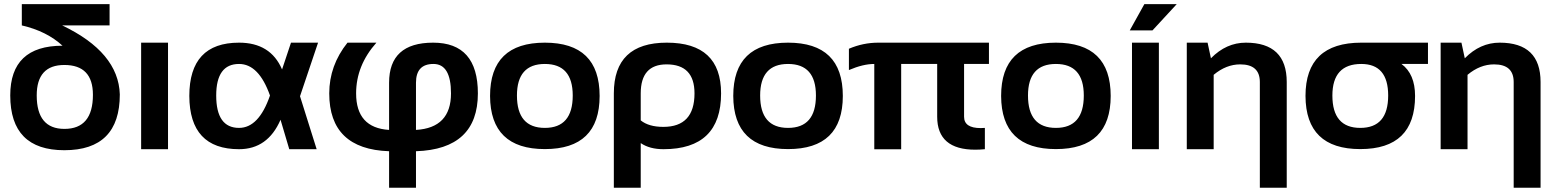

<svg xmlns="http://www.w3.org/2000/svg" viewBox="-20 -718 7495 924"><path d="M289.6 4.9Q29.3 4.9 29.3 -258.8Q29.3 -498 280.8 -498Q205.1 -567.9 85 -595.7V-698.2H507.3V-595.7H279.3Q550.3 -466.3 556.6 -263.7Q556.6 4.9 289.6 4.9ZM427.2 -261.7Q427.2 -405.3 289.6 -405.3Q156.7 -405.3 156.7 -258.8Q156.7 -97.7 290 -97.7Q427.2 -97.7 427.2 -261.7Z M788.6 -512.7V0H659.2V-512.7Z M891.1 -256.3Q891.1 -512.7 1130.4 -512.7Q1282.2 -512.7 1337.4 -383.8L1380.4 -512.7H1510.7L1423.8 -254.9L1503.9 0H1372.1L1330.1 -141.6Q1268.6 0 1130.4 0Q892.1 0 891.1 -256.3ZM1130.4 -102.5Q1225.6 -102.5 1279.3 -258.3Q1225.6 -410.2 1130.4 -410.2Q1020.5 -410.2 1020.5 -258.3Q1020.5 -102.5 1130.4 -102.5Z M1652.3 -512.7H1791.5Q1693.8 -402.8 1693.8 -268.6Q1693.8 -102.5 1852.5 -92.8V-319.8Q1852.5 -512.7 2064.5 -512.7Q2279.8 -512.7 2279.8 -268.6Q2279.8 0 1981.9 9.8V185.5H1852.5V9.8Q1564.5 0 1564.5 -268.6Q1564.5 -402.8 1652.3 -512.7ZM2150.4 -268.6Q2150.4 -410.2 2065.9 -410.2Q1981.9 -410.2 1981.9 -319.8V-92.8Q2150.4 -102.5 2150.4 -268.6Z M2602.1 -102.5Q2736.3 -102.5 2736.3 -258.3Q2736.3 -410.2 2602.1 -410.2Q2467.8 -410.2 2467.8 -258.3Q2467.8 -102.5 2602.1 -102.5ZM2338.4 -256.3Q2338.4 -512.7 2602.1 -512.7Q2865.7 -512.7 2865.7 -256.3Q2865.7 -0.5 2602.1 -0.5Q2339.4 -0.5 2338.4 -256.3Z M3063.5 -138.7Q3102.1 -107.4 3172.4 -107.4Q3322.3 -107.4 3322.3 -268.6Q3322.3 -408.2 3188 -408.2Q3063.5 -408.2 3063.5 -268.6ZM3189 -512.7Q3450.2 -512.7 3450.2 -268.6Q3450.2 0 3172.9 0Q3106.4 0 3063.5 -29.3V185.5H2934.1V-268.6Q2934.1 -512.7 3189 -512.7Z M3772.5 -102.5Q3906.7 -102.5 3906.7 -258.3Q3906.7 -410.2 3772.5 -410.2Q3638.2 -410.2 3638.2 -258.3Q3638.2 -102.5 3772.5 -102.5ZM3508.8 -256.3Q3508.8 -512.7 3772.5 -512.7Q4036.1 -512.7 4036.1 -256.3Q4036.1 -0.5 3772.5 -0.5Q3509.8 -0.5 3508.8 -256.3Z M4065.4 -483.4Q4133.8 -512.7 4207 -512.7H4739.3V-410.2H4619.6V-156.2Q4619.6 -101.6 4699.7 -101.6Q4709 -101.6 4719.7 -102.5V0Q4695.3 2.4 4673.8 2.4Q4490.2 2.4 4490.2 -156.2V-410.2H4316.9V0.5H4187.5V-410.2Q4133.8 -410.2 4065.4 -380.9Z M5061.5 -102.5Q5195.8 -102.5 5195.8 -258.3Q5195.8 -410.2 5061.5 -410.2Q4927.2 -410.2 4927.2 -258.3Q4927.2 -102.5 5061.5 -102.5ZM4797.9 -256.3Q4797.9 -512.7 5061.5 -512.7Q5325.2 -512.7 5325.2 -256.3Q5325.2 -0.5 5061.5 -0.5Q4798.8 -0.5 4797.9 -256.3Z M5557.1 -512.7V0H5427.7V-512.7ZM5487.3 -698.2H5643.1L5526.4 -571.8H5417Z M5691.4 0V-512.7H5791.5L5807.6 -437.5Q5881.3 -512.7 5975.6 -512.7Q6172.4 -512.7 6172.4 -323.2V185.5H6043V-323.2Q6043 -408.2 5948.7 -408.2Q5880.9 -408.2 5820.8 -357.9V0Z M6526.4 -102.5Q6660.6 -102.5 6660.6 -258.3Q6660.6 -410.2 6531.2 -410.2Q6392.1 -410.2 6392.1 -258.3Q6392.1 -102.5 6526.4 -102.5ZM6262.7 -256.3Q6262.7 -512.7 6531.2 -512.7H6852.1V-410.2H6724.6Q6790 -361.8 6790 -256.3Q6790 -0.5 6526.4 -0.5Q6263.7 -0.5 6262.7 -256.3Z M6913.1 0V-512.7H7013.2L7029.3 -437.5Q7103 -512.7 7197.3 -512.7Q7394 -512.7 7394 -323.2V185.5H7264.6V-323.2Q7264.6 -408.2 7170.4 -408.2Q7102.5 -408.2 7042.5 -357.9V0Z"/></svg>

Font: SansationBold
Style: Bold
Weight: 700
Designer: Bernd Montag
Version: Version 1.301